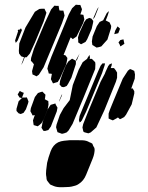

<svg xmlns="http://www.w3.org/2000/svg" viewBox="-20 -545 630 815"><path d="M261 -272 234 -211 225 -197 218 -195 205 -191 201 -199 196 -209 197 -214 200 -230V-231L198 -232L187 -233L184 -245L181 -253L184 -266L198 -304L254 -440L272 -484L286 -510L302 -525L313 -524H321L324 -516L328 -506L326 -498L321 -484L328 -483L334 -482L335 -477L338 -463L333 -447L305 -390L289 -379L282 -385L280 -386L278 -382L250 -312L258 -310L266 -299L265 -291ZM243 -446 165 -259 145 -228 135 -221 125 -226 118 -229 116 -243 124 -272 117 -281 111 -287 112 -299 124 -338 169 -445 197 -505 211 -521 220 -520H229L230 -512L232 -502V-501L238 -500H249L252 -488L254 -479L252 -472ZM374 -463 392 -505 398 -515 397 -510 392 -497 382 -472ZM165 -453 128 -364 107 -318 93 -302H85L77 -281L70 -269L73 -277L82 -302L70 -306L61 -318L60 -329L62 -361L88 -428L128 -495L147 -507L158 -508H169L171 -503L177 -491L174 -481ZM436 -377 410 -348 400 -345 390 -343 382 -348 372 -354 370 -369 373 -390 391 -434 403 -452 414 -457 418 -459 433 -489 442 -498 441 -492 437 -479 432 -466 429 -459V-458L445 -450L452 -435L451 -425ZM369 -422 350 -378 343 -367 324 -357 312 -365V-374L311 -386L317 -406L338 -452L346 -463L359 -469L368 -466L376 -456L375 -448ZM469 -415 479 -433 489 -424 488 -419 482 -404 465 -400ZM44 -373 57 -413 55 -417 63 -421 61 -416 69 -425 73 -417 68 -405 55 -373 47 -363ZM491 -375 504 -378 505 -373 508 -359 491 -348 488 -356 483 -365ZM283 -215 269 -189 263 -180 251 -175 242 -176 233 -186 235 -202 244 -229 259 -266 270 -284 279 -291 286 -296 295 -291 302 -287 304 -293 318 -318 315 -311 307 -291 302 -286V-273ZM384 -252 334 -129 288 -19 271 9 263 17 252 21 243 23 235 20 224 16 220 2 218 -5 220 -16 234 -57 250 -86 276 -120 289 -184 314 -249 331 -281 348 -294H349L352 -300L360 -312L362 -299L360 -295H362H370L376 -289L384 -281L385 -273ZM472 -198 423 -77 389 -4 365 17 355 21 340 17 335 15 333 10 330 -4 333 -18 352 -66 407 -198 425 -232 428 -240 439 -264 445 -272 455 -276 454 -268 450 -256H453H464L471 -247L477 -237V-229V-215ZM413 -234 346 -72 327 -33 324 -30 322 -26V-28L318 -25L315 -35L318 -53L331 -85L395 -239L407 -266L415 -276H426L424 -267ZM539 -102 515 -58 507 -48 494 -41 489 -39 480 -47 479 -45 459 -34 449 -38 441 -42V-48V-63L446 -78L461 -115L501 -211L523 -245L532 -252L540 -249L550 -244L553 -229L552 -211L537 -169L543 -170L550 -158V-148ZM90 -81 80 -66 68 -61 59 -64 50 -74V-83L59 -115L73 -129L63 -131L55 -144L64 -159L73 -154L81 -151L79 -145L75 -135L73 -130L74 -131H88L93 -132L96 -127L101 -114L99 -106ZM165 -38 156 -22 147 -14 140 -9 133 -11 123 -14 122 -20 120 -34 125 -49 128 -56 118 -55 116 -60 109 -73 111 -86 128 -133 141 -150 152 -154 160 -156 167 -149 173 -143 171 -127 170 -124 177 -120 185 -116 186 -101 182 -80ZM231 -113 232 -119 240 -139 244 -146 242 -138ZM196 -8 185 7 171 11 164 10 156 -3 158 -11 161 -28 183 -82 195 -100 209 -104 215 -106 217 -100 224 -88 221 -72ZM180 146Q185 124 195 97Q205 70 227 59Q238 54 251.5 52.5Q265 51 277 50Q282 50 287.5 50Q293 50 298 50Q313 50 330 50.5Q347 51 360 59Q363 60 366.5 61.5Q370 63 372 65Q373 67 374 70Q375 73 376 75Q377 77 379 80Q381 83 381 85Q382 89 381.5 95.5Q381 102 380 106Q378 117 373.5 128Q369 139 365 149Q356 171 345.5 197Q335 223 314 236Q307 241 299.5 243Q292 245 284 247Q274 249 263 249Q248 250 232 249.5Q216 249 202 242Q200 241 197 240Q194 239 192 237Q190 235 188 232Q186 229 184 227Q183 225 181.5 223.5Q180 222 179 220Q178 217 177.5 213.5Q177 210 177 207Q174 193 176 177.5Q178 162 180 146Z"/></svg>

Font: Rubik Marker Hatch
Style: Regular
Weight: 400
Designer: Hubert and Fischer, NaN
Foundry: Hubert & Fischer, NaN
Version: Version 2.200